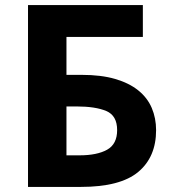

<svg xmlns="http://www.w3.org/2000/svg" viewBox="-20 -734 678 754"><path d="M90 0V-714H541V-589H241V-440H301Q377 -440 432 -424Q487 -408 523 -379Q559 -350 576 -310Q593 -270 593 -223Q593 -117 522.5 -58.5Q452 0 298 0ZM292 -124Q361 -124 400.5 -146Q440 -168 440 -223Q440 -280 397.5 -298Q355 -316 280 -316H241V-124Z"/></svg>

Font: BC Sans
Style: Bold
Weight: 700
Designer: Monotype Design Team
Province of B.C.
Foundry: Monotype Imaging Inc.
Version: Version 2.000;GOOG;noto-source:20170915:90ef993387c0